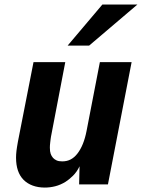

<svg xmlns="http://www.w3.org/2000/svg" viewBox="-20 -825 642 859"><path d="M438 -804.7H594.7L378.9 -621.1H282.7ZM180.7 14.2Q150.9 14.2 126.7 5.4Q102.5 -3.4 85.4 -20.5Q51.8 -54.7 51.8 -119.1Q51.8 -126 52.2 -133.8Q52.7 -141.6 53.7 -150.4Q54.7 -156.2 56.2 -168Q57.6 -179.7 60.1 -190.9L129.9 -546.9H272L208 -212.9Q207 -207.5 206.3 -201.2Q205.6 -194.8 204.6 -187Q203.6 -179.2 203.4 -174.3Q203.1 -169.4 203.1 -164.1Q203.1 -147 206.8 -136.7Q210.4 -126.5 217.3 -118.7Q223.6 -111.8 233.2 -107.4Q242.7 -103 258.3 -103Q279.8 -103 296.4 -111.8Q313 -120.6 326.2 -137.7Q354.5 -173.8 367.2 -238.8L426.8 -546.9H568.8L462.9 0H334L335.9 -81.1Q324.2 -56.2 306.6 -38.8Q289.1 -21.5 273.4 -11.7Q250.5 2.4 227.1 8.3Q203.6 14.2 180.7 14.2Z"/></svg>

Font: Hack
Style: Bold Italic
Weight: 700
Italic angle: -11°
Monospace: yes
Designer: Christopher Simpkins
Foundry: Christopher Simpkins
Version: Version 2.017; ttfautohint (v1.4.1) -l 4 -r 80 -G 350 -x 0 -